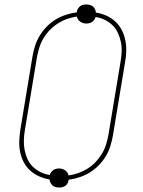

<svg xmlns="http://www.w3.org/2000/svg" viewBox="-20 -796 640 857"><path d="M244 41Q236 41 228 39Q220 37 214.5 32Q209 27 205.5 20Q202 13 201 5Q177 1 154.5 -9Q132 -19 114.5 -35Q97 -51 86 -72Q75 -93 70 -117Q65 -141 66 -166.5Q67 -192 71 -218L125 -544Q129 -567 136.5 -591Q144 -615 157 -636.5Q170 -658 188.5 -677Q207 -696 228.5 -709Q250 -722 274.5 -730Q299 -738 323 -741Q323 -741 323 -742Q323 -743 323 -744Q324 -751 328 -757.5Q332 -764 338 -768.5Q344 -773 351 -774.5Q358 -776 365 -776Q373 -776 381 -774Q389 -772 395 -767Q401 -762 404 -755Q407 -748 408 -740Q433 -736 455 -726Q477 -716 494.5 -700Q512 -684 523 -663Q534 -642 539 -618Q544 -594 543.5 -568.5Q543 -543 538 -517L484 -191Q480 -168 472.5 -144Q465 -120 452 -98.5Q439 -77 420.5 -58Q402 -39 380.5 -26Q359 -13 335 -5Q311 3 287 6Q286 6 286 7Q286 8 286 9Q285 16 281.5 22.5Q278 29 271.5 33.5Q265 38 258 39.5Q251 41 244 41ZM286 -13Q308 -16 329.5 -23.5Q351 -31 371 -43.5Q391 -56 407 -73Q423 -90 435 -110Q447 -130 453.5 -151.5Q460 -173 464 -194L518 -520Q522 -543 523 -565.5Q524 -588 519.5 -609Q515 -630 506 -649.5Q497 -669 482 -683.5Q467 -698 447.5 -707.5Q428 -717 407 -720Q405 -714 401 -708Q397 -702 391 -698Q385 -694 378.5 -692.5Q372 -691 365 -691Q350 -691 338 -699.5Q326 -708 323 -722Q301 -719 279.5 -711.5Q258 -704 238.5 -691.5Q219 -679 202.5 -662Q186 -645 174 -625Q162 -605 155.5 -583.5Q149 -562 145 -541L91 -215Q87 -192 86.5 -169.5Q86 -147 90 -126Q94 -105 103 -85.5Q112 -66 127 -51.5Q142 -37 161.5 -27.5Q181 -18 202 -15Q204 -21 208 -27Q212 -33 218 -37Q224 -41 230.5 -42.5Q237 -44 244 -44Q259 -44 271 -35.5Q283 -27 286 -13Z"/></svg>

Font: Iosevka SS04 Th Ex Obl
Style: Regular
Weight: 100
Width: 7
Italic angle: -9°
Monospace: yes
Designer: Belleve Invis
Foundry: Belleve Invis
Version: Version 19.0.0; ttfautohint (v1.8.4)